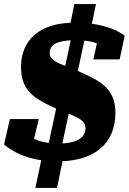

<svg xmlns="http://www.w3.org/2000/svg" viewBox="-42 -810 637 950"><path d="M246 -12Q174 -12 121.5 -25Q69 -38 34 -57.5Q-1 -77 -22 -95L7 -221H150L120 -97Q112 -97 101.5 -106.5Q91 -116 82 -129.5Q73 -143 68 -155Q63 -167 65 -171Q80 -154 101.5 -138Q123 -122 159 -111Q195 -100 252 -100Q280 -100 303.5 -104.5Q327 -109 344 -118Q361 -127 371 -141Q381 -155 381 -174Q381 -193 370 -206Q359 -219 339 -229Q319 -239 291.5 -249.5Q264 -260 231 -275Q181 -297 142.5 -321.5Q104 -346 83 -383.5Q62 -421 62 -480Q62 -529 79 -569Q96 -609 129.5 -638Q163 -667 213 -682.5Q263 -698 330 -698Q393 -698 442.5 -687.5Q492 -677 525.5 -662Q559 -647 575 -633L550 -516H420L443 -621Q451 -619 459.5 -611.5Q468 -604 476 -594.5Q484 -585 488 -575.5Q492 -566 492 -560Q477 -576 455.5 -587.5Q434 -599 403.5 -605Q373 -611 329 -611Q294 -611 270 -606.5Q246 -602 231.5 -594Q217 -586 210.5 -574.5Q204 -563 204 -548Q204 -526 222.5 -512.5Q241 -499 271 -488Q301 -477 336 -462Q381 -443 416.5 -424.5Q452 -406 477.5 -382.5Q503 -359 516 -327.5Q529 -296 529 -252Q529 -194 509.5 -149Q490 -104 453 -73.5Q416 -43 364 -27.5Q312 -12 246 -12ZM133 120 171 -60 195 -82 311 -625 296 -644 326 -790H433L404 -652L380 -631L263 -84L277 -59L240 120Z"/></svg>

Font: Roboto Serif Black
Style: Italic
Weight: 900
Italic angle: -10°
Version: Version 1.008